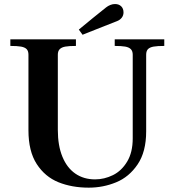

<svg xmlns="http://www.w3.org/2000/svg" viewBox="-20 -890 844 928"><path d="M117.5 -260V-625.5Q117.5 -643.5 108.8 -652.5Q100 -661.5 81.5 -664.8Q63 -668 30 -668V-700H347V-668Q314 -668 295.8 -664.8Q277.5 -661.5 268.5 -652.2Q259.5 -643 259.5 -625.5V-262Q259.5 -186.5 281.5 -132.8Q303.5 -79 344 -51Q384.5 -23 439.5 -23Q484 -23 525.8 -43.5Q567.5 -64 594.5 -108.8Q621.5 -153.5 621.5 -221V-625.5Q621.5 -643 612.5 -652.2Q603.5 -661.5 585.2 -664.8Q567 -668 534.5 -668V-700H774V-668Q741 -668 722.5 -664.8Q704 -661.5 695.2 -652.5Q686.5 -643.5 686.5 -625.5V-255Q686.5 -156.5 645.2 -95.5Q604 -34.5 541.2 -8.8Q478.5 17 409 17Q327.5 17 262.5 -9.2Q197.5 -35.5 157.5 -97.2Q117.5 -159 117.5 -260ZM492.5 -854Q502 -861.5 513.2 -866Q524.5 -870.5 536 -870.5Q554.5 -870.5 565.8 -859.5Q577 -848.5 577 -830Q577 -815.5 568.5 -804.5Q560 -793.5 546 -788Q489 -765.5 461.5 -754.8Q434 -744 379 -722L361 -747Q387.5 -769 428.8 -802.8Q470 -836.5 492.5 -854Z"/></svg>

Font: Didactic
Style: Regular
Weight: 400
Designer: Tyler Finck
Foundry: Etcetera Type Co
Version: Version 3.007;FEAKit 1.0